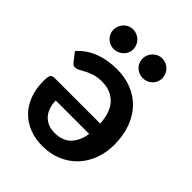

<svg xmlns="http://www.w3.org/2000/svg" viewBox="-206 -827 946 946"><g transform="rotate(45 267.0 -354.0)"><path d="M37 -437Q57.5 -461 82.8 -477.2Q108 -493.5 135.8 -503.2Q163.5 -513 192.2 -517Q221 -521 248 -521Q301.5 -521 347.8 -503.2Q394 -485.5 428 -450.8Q462 -416 481.5 -364.8Q501 -313.5 501 -246.5Q501 -194 484 -147.8Q467 -101.5 435 -67Q403 -32.5 357.2 -12.5Q311.5 7.5 254 7.5Q205.5 7.5 164.8 -8Q124 -23.5 94.2 -53.2Q64.5 -83 48 -126.2Q31.5 -169.5 31.5 -225Q31.5 -239 32.8 -248.2Q34 -257.5 37.2 -262.8Q40.5 -268 46 -270.2Q51.5 -272.5 60 -272.5H378Q372.5 -351.5 335.2 -388.5Q298 -425.5 237.5 -425.5Q207.5 -425.5 185.5 -418.5Q163.5 -411.5 147.2 -403Q131 -394.5 118.5 -387.5Q106 -380.5 95 -380.5Q80 -380.5 72.5 -392ZM142.5 -198Q142.5 -174 149.2 -152.8Q156 -131.5 169.5 -115.5Q183 -99.5 203.5 -90.2Q224 -81 252 -81Q305 -81 335.8 -111.5Q366.5 -142 375.5 -198ZM436.5 -646Q436.5 -632 431 -619.8Q425.5 -607.5 416.2 -598.5Q407 -589.5 394.2 -584.2Q381.5 -579 367 -579Q353 -579 340.5 -584.2Q328 -589.5 318.8 -598.5Q309.5 -607.5 304 -619.8Q298.5 -632 298.5 -646Q298.5 -660.5 304 -673.2Q309.5 -686 318.8 -695.5Q328 -705 340.5 -710.5Q353 -716 367 -716Q381.5 -716 394.2 -710.5Q407 -705 416.2 -695.5Q425.5 -686 431 -673.2Q436.5 -660.5 436.5 -646ZM234.5 -646Q234.5 -632 229 -619.8Q223.5 -607.5 213.8 -598.5Q204 -589.5 191.2 -584.2Q178.5 -579 164 -579Q150.5 -579 138.2 -584.2Q126 -589.5 116.8 -598.5Q107.5 -607.5 102 -619.8Q96.5 -632 96.5 -646Q96.5 -660.5 102 -673.2Q107.5 -686 116.8 -695.5Q126 -705 138.2 -710.5Q150.5 -716 164 -716Q178.5 -716 191.2 -710.5Q204 -705 213.8 -695.5Q223.5 -686 229 -673.2Q234.5 -660.5 234.5 -646Z"/></g></svg>

Font: Lato
Style: Bold
Weight: 700
Designer: Lukasz Dziedzic with Adam Twardoch and Botio Nikoltchev
Foundry: tyPoland Lukasz Dziedzic
Version: Version 2.010; 2014-09-01; http://www.latofonts.com/; ttfaut